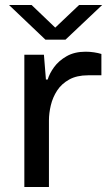

<svg xmlns="http://www.w3.org/2000/svg" viewBox="-20 -745 443 765"><path d="M77 0V-527H155L163 -428H170Q177 -452 195.5 -477.5Q214 -503 245.5 -521Q277 -539 321 -539Q338 -539 354.5 -536.5Q371 -534 384 -530V-445H331Q286 -445 255.5 -428Q225 -411 207.5 -384Q190 -357 182.5 -325.5Q175 -294 175 -265V0ZM16 -725H106L223 -613H177L295 -725H387L241 -587H161Z"/></svg>

Font: Archivo Expanded
Style: Regular
Weight: 400
Width: 7
Designer: Hector Gatti
Foundry: Omnibus-Type
Version: Version 2.001